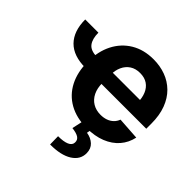

<svg xmlns="http://www.w3.org/2000/svg" viewBox="-198 -724 1126 1126"><g transform="rotate(45 364.5 -161.5)"><path d="M3.1 -434.2H112.5Q112.6 -383.1 133.4 -355.6Q154.3 -328 205.5 -327.5V-234.2Q105.7 -233.9 54.5 -285.7Q3.4 -337.6 3.1 -434.2ZM459.2 10.5Q375.3 10.5 314.4 -23.6Q253.5 -57.7 221 -120.8Q188.5 -183.9 188.5 -270.3Q188.5 -354.6 220.9 -418.1Q253.4 -481.6 312.6 -517.2Q371.8 -552.7 452 -552.7Q506.2 -552.7 553 -535.5Q599.8 -518.3 635 -483.7Q670.1 -449.2 689.7 -397.3Q709.4 -345.3 709.4 -275.6V-234.2H248.6V-327.5H636.1L565.6 -303.1Q565.6 -344.9 552.9 -375.5Q540.2 -406.2 515.2 -423.1Q490.2 -440 453.1 -440Q416 -440 390.2 -423Q364.5 -406 351 -376.5Q337.5 -347.1 337.5 -309V-243Q337.5 -198.8 353 -167.3Q368.5 -135.7 396.5 -118.9Q424.5 -102.1 461.5 -102.1Q486.6 -102.1 507.2 -109.3Q527.7 -116.5 542.6 -130.7Q557.4 -144.8 565 -165.2L704.7 -155.9Q694 -105.5 661.7 -68Q629.3 -30.6 578 -10Q526.7 10.5 459.2 10.5ZM416.2 -2.9H486.1L480.3 28.3Q516.6 33.9 540.1 55.6Q563.6 77.2 563.9 114.6Q564.2 167.6 514.7 198.9Q465.3 230.2 375.8 229.9L374.6 162.5Q419.5 162.7 445 151.8Q470.5 140.8 471.1 118.2Q472 96.4 454.7 85Q437.4 73.6 400.4 69.3Z"/></g></svg>

Font: Inter Tight
Style: Regular
Weight: 400
Designer: Rasmus Andersson
Foundry: rsms
Version: Version 3.002